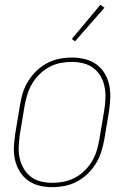

<svg xmlns="http://www.w3.org/2000/svg" viewBox="-20 -766 540 794"><path d="M195 8Q168 8 142 1.5Q116 -5 95.5 -20Q75 -35 61.5 -57Q48 -79 42 -105Q36 -131 37.5 -158.5Q39 -186 43 -213L63 -333Q67 -359 75 -384Q83 -409 97.5 -432Q112 -455 132 -474Q152 -493 176 -505.5Q200 -518 226 -523Q252 -528 278 -528Q305 -528 331.5 -521.5Q358 -515 378.5 -500Q399 -485 412.5 -463Q426 -441 431.5 -415Q437 -389 436 -361.5Q435 -334 431 -307L411 -187Q406 -161 398 -136Q390 -111 375.5 -88Q361 -65 341 -46Q321 -27 297 -14.5Q273 -2 247 3Q221 8 195 8ZM196 -10Q219 -10 243 -14.5Q267 -19 289 -30.5Q311 -42 329.5 -60Q348 -78 360.5 -99Q373 -120 380 -143.5Q387 -167 391 -190L411 -310Q415 -334 416 -358.5Q417 -383 412.5 -406.5Q408 -430 396.5 -450Q385 -470 367 -484Q349 -498 325.5 -504Q302 -510 277 -510Q254 -510 230.5 -505.5Q207 -501 185 -489.5Q163 -478 144.5 -460Q126 -442 113.5 -421Q101 -400 93.5 -376.5Q86 -353 82 -330L62 -210Q59 -186 57.5 -161.5Q56 -137 61 -113.5Q66 -90 77.5 -70Q89 -50 106.5 -36Q124 -22 147.5 -16Q171 -10 196 -10ZM290 -595 277 -605 395 -746 412 -734Z"/></svg>

Font: Iosevka Thin
Style: Italic
Weight: 100
Italic angle: -9°
Monospace: yes
Designer: Belleve Invis
Foundry: Belleve Invis
Version: Version 32.5.0; ttfautohint (v1.8.4)